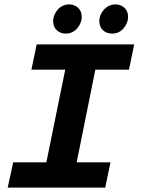

<svg xmlns="http://www.w3.org/2000/svg" viewBox="-20 -854 640 874"><path d="M15 0 40 -115H191L277 -537H123L147 -652H591L567 -537H414L329 -115H483L459 0ZM279 -701Q255 -701 238.5 -716.5Q222 -732 222 -759Q222 -772 227.5 -785.5Q233 -799 242.5 -810Q252 -821 265.5 -827.5Q279 -834 295 -834Q318 -834 335 -819Q352 -804 352 -777Q352 -763 346.5 -749.5Q341 -736 331.5 -725Q322 -714 308.5 -707.5Q295 -701 279 -701ZM490 -701Q465 -701 448.5 -716.5Q432 -732 432 -759Q432 -772 437.5 -785.5Q443 -799 453 -810Q463 -821 476.5 -827.5Q490 -834 506 -834Q529 -834 546 -819Q563 -804 563 -777Q563 -749 542.5 -725Q522 -701 490 -701Z"/></svg>

Font: Source Code Pro
Style: Bold Italic
Weight: 700
Italic angle: -11°
Monospace: yes
Designer: Paul D. Hunt, Teo Tuominen
Foundry: Adobe Systems Incorporated
Version: Version 1.050;PS 1.000;hotconv 16.6.51;makeotf.lib2.5.65220